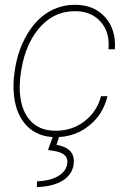

<svg xmlns="http://www.w3.org/2000/svg" viewBox="-20 -558 537 795"><path d="M210 -16.6Q279.3 -16.6 330.3 -56.2Q381.3 -95.7 398.4 -159.7H424.8Q407.2 -84 348.1 -37.1Q289.1 9.8 210.4 9.8Q137.7 9.8 92.5 -35.4Q47.4 -80.6 38.1 -160.6Q32.7 -207 39.6 -253.9L42.5 -274.4Q55.2 -352.1 91.1 -413.6Q127 -475.1 178 -506.6Q229 -538.1 290.5 -538.1Q370.1 -538.1 415.8 -486.3Q461.4 -434.6 455.6 -354H429.2Q435.5 -424.3 396.7 -468Q357.9 -511.7 291 -511.7Q198.7 -511.7 137.7 -436.3Q76.7 -360.8 63.5 -234.4L61.5 -198.7Q61.5 -112.8 100.1 -64.7Q138.7 -16.6 210 -16.6ZM226.1 4.4 213.9 42 230.5 45.4Q293.9 63 284.7 124Q278.8 164.6 240.5 189.2Q202.1 213.9 132.8 216.8L133.3 192.9Q182.6 191.4 216.8 173.3Q251 155.3 257.8 124Q267.6 77.6 206.1 67.4L178.7 63L200.2 4.4Z"/></svg>

Font: Roboto Thin
Style: Italic
Weight: 250
Italic angle: -12°
Designer: Google
Version: Version 2.134; 2016